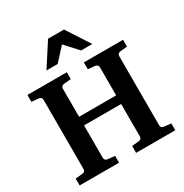

<svg xmlns="http://www.w3.org/2000/svg" viewBox="-205 -1075 1179 1233"><g transform="rotate(-30 384.5 -458.5)"><path d="M448.2 0V-50.8L500 -56.2Q509.3 -57.1 515.6 -62.7Q522 -68.4 522 -78.1V-319.8H247.1V-78.1Q247.1 -68.4 253.4 -62.7Q259.8 -57.1 269 -56.2L321.8 -50.8V0H29.8V-50.8L82 -56.2Q91.3 -57.1 97.7 -62.7Q104 -68.4 104 -78.1V-592.8Q104 -602.5 97.7 -608.4Q91.3 -614.3 82 -615.2L29.8 -620.1V-670.9H321.8V-620.1L269 -615.2Q259.8 -614.3 253.4 -608.4Q247.1 -602.5 247.1 -592.8V-383.8H522V-592.8Q522 -602.5 515.6 -608.4Q509.3 -614.3 500 -615.2L448.2 -620.1V-670.9H738.8V-620.1L687 -615.2Q678.7 -614.3 671.9 -608.4Q665 -602.5 665 -592.8V-78.1Q665 -68.4 671.4 -62.7Q677.7 -57.1 687 -56.2L738.8 -50.8V0ZM471.2 -746.1 384.3 -841.3 297.4 -746.1H214.4L325.2 -917.5H443.4L554.2 -746.1Z"/></g></svg>

Font: Charis SIL Am
Style: Bold
Weight: 700
Foundry: SIL International
Version: Version 5.000